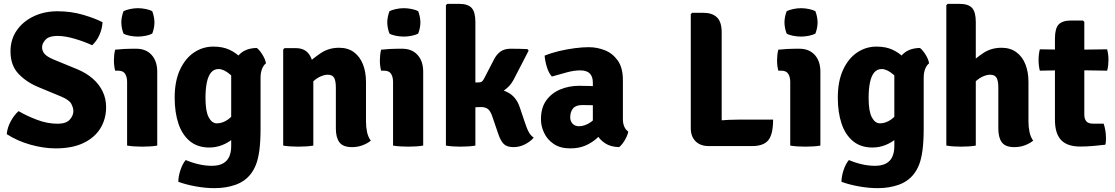

<svg xmlns="http://www.w3.org/2000/svg" viewBox="-20 -756 5792 997"><path d="M15 -59.5Q18 -93.5 35.8 -126.2Q53.5 -159 76.5 -179Q119 -154 172.5 -133.8Q226 -113.5 279.5 -113.5Q323 -113.5 342 -134.5Q361 -155.5 361 -179.5Q361 -195.5 350.5 -216.2Q340 -237 298 -254.5L177.5 -304.5Q115.5 -330.5 75 -374Q34.5 -417.5 34.5 -489Q34.5 -551.5 67 -598.2Q99.5 -645 154.8 -671.2Q210 -697.5 278 -697.5Q349 -697.5 411.2 -679.2Q473.5 -661 512.5 -640.5Q510.5 -606 496.2 -574.2Q482 -542.5 458.5 -521Q420.5 -539 369.5 -554.2Q318.5 -569.5 278 -569.5Q235 -569.5 216.8 -550.2Q198.5 -531 198.5 -510.5Q198.5 -491.5 211.2 -476.5Q224 -461.5 257 -447.5L380 -397Q428.5 -377 462.2 -347.2Q496 -317.5 513.5 -280.2Q531 -243 531 -199.5Q531 -139 501.8 -90.5Q472.5 -42 414.2 -13.8Q356 14.5 268.5 14.5Q207.5 14.5 139 -4.5Q70.5 -23.5 15 -59.5Z M796.5 0Q780 3 759.5 4.2Q739 5.5 718.5 5.5Q699 5.5 678.2 4.2Q657.5 3 640 0V-331Q640 -356 629.8 -372.5Q619.5 -389 593 -389H578Q571.5 -414.5 571.5 -442Q571.5 -455 573 -469.8Q574.5 -484.5 578 -498Q601 -500.5 625.2 -501.8Q649.5 -503 666 -503H687.5Q738 -503 767.2 -470.8Q796.5 -438.5 796.5 -383.5ZM610 -639.5Q610 -653.5 613 -668.8Q616 -684 621.5 -698Q634.5 -704.5 655.2 -709Q676 -713.5 696 -713.5Q716.5 -713.5 737.8 -709Q759 -704.5 770.5 -698Q776 -684 779 -668.2Q782 -652.5 782 -639.5Q782 -626 779 -610.5Q776 -595 770.5 -581.5Q759 -575 737.8 -570.5Q716.5 -566 696 -566Q676 -566 654.5 -570.2Q633 -574.5 621.5 -581.5Q616 -595 613 -610.5Q610 -626 610 -639.5Z M1361 -427Q1348.5 -418 1340.8 -398.2Q1333 -378.5 1333 -354.5V-91Q1333 -21 1326.8 24.8Q1320.5 70.5 1309 99.2Q1297.5 128 1281.5 148Q1252 186 1203 203.5Q1154 221 1094 221Q1047 221 996 211.8Q945 202.5 906 188Q906 160.5 917 127.2Q928 94 944.5 75Q977 89 1011.8 97Q1046.5 105 1079.5 105Q1116 105 1138.2 92.5Q1160.5 80 1170.5 57Q1180.5 34 1180.5 3.5V-357Q1180.5 -419.5 1214 -462.8Q1247.5 -506 1313.5 -507Q1328 -496 1343 -471.8Q1358 -447.5 1361 -427ZM887 -248.5Q887 -334.5 914.5 -393.8Q942 -453 987.5 -483.5Q1033 -514 1087.5 -514Q1136.5 -514 1170.8 -498Q1205 -482 1227.5 -459Q1250 -436 1262.5 -414L1237.5 -286.5Q1208.5 -341 1175.2 -369.2Q1142 -397.5 1115 -397.5Q1091 -397.5 1076 -379.5Q1061 -361.5 1054 -327.8Q1047 -294 1047 -247.5Q1047 -178 1063.8 -146.8Q1080.5 -115.5 1106 -115.5Q1136 -115.5 1164.8 -136Q1193.5 -156.5 1213 -197L1235 -88.5Q1218.5 -60.5 1192.5 -38Q1166.5 -15.5 1134.2 -2.8Q1102 10 1067 10Q1006 10 966 -23Q926 -56 906.5 -114.2Q887 -172.5 887 -248.5Z M1516.5 -506Q1561.5 -506 1584.2 -475.2Q1607 -444.5 1607 -392.5V0Q1590.5 3 1569.8 4.2Q1549 5.5 1529 5.5Q1509.5 5.5 1488.8 4.2Q1468 3 1450.5 0V-499L1457.5 -506ZM1880.5 -125Q1880.5 -96 1886 -70.2Q1891.5 -44.5 1905.5 -25.5Q1888.5 -11.5 1863 -1.8Q1837.5 8 1808 8Q1761 8 1742.5 -17Q1724 -42 1724 -88.5V-301.5Q1724 -335.5 1715.2 -351.8Q1706.5 -368 1681.5 -368Q1666 -368 1645.8 -359.5Q1625.5 -351 1605.2 -332.2Q1585 -313.5 1569.5 -282V-419Q1605 -453 1646.2 -480.5Q1687.5 -508 1740.5 -508Q1786.5 -508 1817.5 -485.2Q1848.5 -462.5 1864.5 -422.5Q1880.5 -382.5 1880.5 -330Z M2177.5 0Q2161 3 2140.5 4.2Q2120 5.5 2099.5 5.5Q2080 5.5 2059.2 4.2Q2038.5 3 2021 0V-331Q2021 -356 2010.8 -372.5Q2000.5 -389 1974 -389H1959Q1952.5 -414.5 1952.5 -442Q1952.5 -455 1954 -469.8Q1955.5 -484.5 1959 -498Q1982 -500.5 2006.2 -501.8Q2030.5 -503 2047 -503H2068.5Q2119 -503 2148.2 -470.8Q2177.5 -438.5 2177.5 -383.5ZM1991 -639.5Q1991 -653.5 1994 -668.8Q1997 -684 2002.5 -698Q2015.5 -704.5 2036.2 -709Q2057 -713.5 2077 -713.5Q2097.5 -713.5 2118.8 -709Q2140 -704.5 2151.5 -698Q2157 -684 2160 -668.2Q2163 -652.5 2163 -639.5Q2163 -626 2160 -610.5Q2157 -595 2151.5 -581.5Q2140 -575 2118.8 -570.5Q2097.5 -566 2077 -566Q2057 -566 2035.5 -570.2Q2014 -574.5 2002.5 -581.5Q1997 -595 1994 -610.5Q1991 -626 1991 -639.5Z M2448.5 0Q2432 3 2411.8 4.2Q2391.5 5.5 2371 5.5Q2351.5 5.5 2332.2 4.2Q2313 3 2295.5 0V-729L2302.5 -736H2363.5Q2409.5 -736 2429 -715Q2448.5 -694 2448.5 -642ZM2703.5 -126Q2716 -87.5 2726 -69.8Q2736 -52 2751.5 -41Q2733 -20 2705 -6Q2677 8 2646.5 8Q2613 8 2596.2 -8Q2579.5 -24 2567 -61.5L2537.5 -148Q2527 -180 2513.5 -190Q2500 -200 2479.5 -200Q2458 -200 2442 -198.5Q2426 -197 2409.5 -194.5L2369 -189.5V-297H2526Q2580.5 -297 2621 -274Q2661.5 -251 2679 -199ZM2648 -344Q2625 -300 2582.2 -277.8Q2539.5 -255.5 2474.5 -255.5H2388V-327L2464 -328Q2475 -328 2480.8 -331.5Q2486.5 -335 2492.5 -345.5L2544.5 -446Q2558.5 -474 2579.2 -488.5Q2600 -503 2631.5 -503Q2656.5 -503 2677 -502.5Q2697.5 -502 2719 -501L2725 -493Z M2789 -136.5Q2789 -197 2817 -235.2Q2845 -273.5 2890.2 -292Q2935.5 -310.5 2987 -310.5Q3009.5 -310.5 3043.8 -309.5Q3078 -308.5 3105.5 -303V-204Q3084 -209 3053.8 -209.8Q3023.5 -210.5 3003.5 -210.5Q2970 -210.5 2955.5 -192.8Q2941 -175 2941 -147Q2941 -127 2953.2 -113.8Q2965.5 -100.5 2987 -100.5Q3017 -100.5 3048 -122Q3079 -143.5 3100.5 -181L3122.5 -82Q3103 -59 3078 -36.8Q3053 -14.5 3019.5 0Q2986 14.5 2941 14.5Q2889.5 14.5 2855.8 -8.2Q2822 -31 2805.5 -65.8Q2789 -100.5 2789 -136.5ZM3242.5 -72.5Q3238.5 -51.5 3224 -27.5Q3209.5 -3.5 3195 8Q3151 7 3122.2 -12Q3093.5 -31 3078.2 -58.8Q3063 -86.5 3058.5 -113V-327Q3058.5 -358 3042.8 -374.2Q3027 -390.5 2993 -390.5Q2961 -390.5 2923 -380.2Q2885 -370 2845.5 -358.5Q2829 -377.5 2819.8 -407.8Q2810.5 -438 2808 -467Q2842 -481 2883 -490.8Q2924 -500.5 2964.5 -505.8Q3005 -511 3037 -511Q3081 -511 3121.5 -494.8Q3162 -478.5 3188.2 -441.2Q3214.5 -404 3214.5 -340.5V-137Q3214.5 -115.5 3221.5 -99Q3228.5 -82.5 3242.5 -72.5Z M3727.5 2.5H3660Q3617 2.5 3592 -22.2Q3567 -47 3567 -90.5V-682.5L3574 -689.5H3632.5Q3678.5 -689.5 3703 -665.8Q3727.5 -642 3727.5 -588.5ZM3994.5 -135Q3994.5 -59 3969.8 -28.2Q3945 2.5 3885.5 2.5H3660L3574 -113Q3639.5 -124.5 3703.8 -129.8Q3768 -135 3821 -135Z M4240 0Q4223.5 3 4203 4.2Q4182.5 5.5 4162 5.5Q4142.5 5.5 4121.8 4.2Q4101 3 4083.5 0V-331Q4083.5 -356 4073.2 -372.5Q4063 -389 4036.5 -389H4021.5Q4015 -414.5 4015 -442Q4015 -455 4016.5 -469.8Q4018 -484.5 4021.5 -498Q4044.5 -500.5 4068.8 -501.8Q4093 -503 4109.5 -503H4131Q4181.5 -503 4210.8 -470.8Q4240 -438.5 4240 -383.5ZM4053.5 -639.5Q4053.5 -653.5 4056.5 -668.8Q4059.5 -684 4065 -698Q4078 -704.5 4098.8 -709Q4119.5 -713.5 4139.5 -713.5Q4160 -713.5 4181.2 -709Q4202.5 -704.5 4214 -698Q4219.5 -684 4222.5 -668.2Q4225.5 -652.5 4225.5 -639.5Q4225.5 -626 4222.5 -610.5Q4219.5 -595 4214 -581.5Q4202.5 -575 4181.2 -570.5Q4160 -566 4139.5 -566Q4119.5 -566 4098 -570.2Q4076.5 -574.5 4065 -581.5Q4059.5 -595 4056.5 -610.5Q4053.5 -626 4053.5 -639.5Z M4804.5 -427Q4792 -418 4784.2 -398.2Q4776.5 -378.5 4776.5 -354.5V-91Q4776.5 -21 4770.2 24.8Q4764 70.5 4752.5 99.2Q4741 128 4725 148Q4695.5 186 4646.5 203.5Q4597.5 221 4537.5 221Q4490.5 221 4439.5 211.8Q4388.5 202.5 4349.5 188Q4349.5 160.5 4360.5 127.2Q4371.5 94 4388 75Q4420.5 89 4455.2 97Q4490 105 4523 105Q4559.5 105 4581.8 92.5Q4604 80 4614 57Q4624 34 4624 3.5V-357Q4624 -419.5 4657.5 -462.8Q4691 -506 4757 -507Q4771.5 -496 4786.5 -471.8Q4801.5 -447.5 4804.5 -427ZM4330.5 -248.5Q4330.5 -334.5 4358 -393.8Q4385.5 -453 4431 -483.5Q4476.5 -514 4531 -514Q4580 -514 4614.2 -498Q4648.5 -482 4671 -459Q4693.5 -436 4706 -414L4681 -286.5Q4652 -341 4618.8 -369.2Q4585.5 -397.5 4558.5 -397.5Q4534.5 -397.5 4519.5 -379.5Q4504.5 -361.5 4497.5 -327.8Q4490.5 -294 4490.5 -247.5Q4490.5 -178 4507.2 -146.8Q4524 -115.5 4549.5 -115.5Q4579.5 -115.5 4608.2 -136Q4637 -156.5 4656.5 -197L4678.5 -88.5Q4662 -60.5 4636 -38Q4610 -15.5 4577.8 -2.8Q4545.5 10 4510.5 10Q4449.5 10 4409.5 -23Q4369.5 -56 4350 -114.2Q4330.5 -172.5 4330.5 -248.5Z M5047 0Q5030.5 3 5010.5 4.2Q4990.5 5.5 4969.5 5.5Q4951 5.5 4931.5 4.2Q4912 3 4894 0V-729L4901 -736H4962Q5008 -736 5027.5 -715Q5047 -694 5047 -642ZM5320.5 -125Q5320.5 -96 5326 -70.2Q5331.5 -44.5 5345 -25.5Q5328 -11.5 5302.5 -1.8Q5277 8 5247.5 8Q5200.5 8 5182.2 -17Q5164 -42 5164 -88.5V-301.5Q5164 -335.5 5155 -351.8Q5146 -368 5121 -368Q5105.5 -368 5085.2 -359.5Q5065 -351 5044.8 -332.2Q5024.5 -313.5 5009.5 -282V-418.5Q5044.5 -453 5085.8 -480.5Q5127 -508 5180.5 -508Q5226 -508 5257.2 -485.2Q5288.5 -462.5 5304.5 -422.5Q5320.5 -382.5 5320.5 -330Z M5458 -555.5Q5458 -608 5477.2 -628.8Q5496.5 -649.5 5542.5 -649.5H5603.5L5610.5 -642.5V-161Q5610.5 -138.5 5620.8 -126.2Q5631 -114 5655 -114H5711Q5716.5 -97.5 5719.8 -77.8Q5723 -58 5723 -40Q5723 -31.5 5722.5 -22Q5722 -12.5 5719.5 -4.5Q5692 -1 5656 2Q5620 5 5590 5Q5522 5 5490 -28.8Q5458 -62.5 5458 -134ZM5729 -500Q5736 -473.5 5736 -445.5Q5736 -431.5 5734.5 -417.2Q5733 -403 5729 -389L5542.5 -392L5379.5 -389Q5373 -415.5 5373 -445.5Q5373 -472.5 5379.5 -500L5547 -497.5Z"/></svg>

Font: Signika Light
Style: Bold
Weight: 700
Version: Version 2.003;gftools[0.9.32]